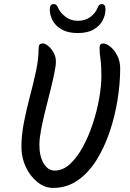

<svg xmlns="http://www.w3.org/2000/svg" viewBox="-20 -912 638 941"><path d="M241 9Q199 9 163.5 -19.5Q128 -48 106.5 -93.5Q85 -139 85 -192Q85 -250 97.5 -313.5Q110 -377 127 -441Q144 -505 156.5 -563.5Q169 -622 169 -669Q169 -686 173 -692.5Q177 -699 192 -699Q201 -699 216 -687Q231 -675 242.5 -654.5Q254 -634 254 -611Q254 -590 246 -551.5Q238 -513 226 -465Q214 -417 201.5 -367.5Q189 -318 181 -274.5Q173 -231 173 -203Q173 -146 194 -111Q215 -76 248 -76Q288 -76 322.5 -107.5Q357 -139 385.5 -191Q414 -243 434.5 -305Q455 -367 466 -429Q477 -491 477 -542Q477 -593 472.5 -621.5Q468 -650 468 -678Q468 -699 486 -699Q501 -699 520.5 -683.5Q540 -668 554.5 -640Q569 -612 569 -576Q569 -503 556 -422Q543 -341 517 -264.5Q491 -188 452 -126Q413 -64 360 -27.5Q307 9 241 9ZM361 -750Q313 -750 282.5 -767.5Q252 -785 238 -811.5Q224 -838 224 -866Q224 -892 243 -892Q252 -892 257 -886.5Q262 -881 265 -873Q275 -850 301 -830Q327 -810 361 -810Q396 -810 421.5 -828Q447 -846 458 -873Q461 -881 465.5 -886.5Q470 -892 479 -892Q497 -892 497 -867Q497 -839 483 -812Q469 -785 439 -767.5Q409 -750 361 -750Z"/></svg>

Font: Solitreo
Style: Regular
Weight: 400
Designer: Nathan Gross, Bryan Kirschen, Binghamton University
Foundry: Eli Heuer
Version: Version 1.100; ttfautohint (v1.8.4.7-5d5b)